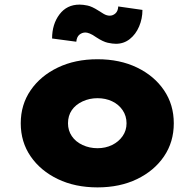

<svg xmlns="http://www.w3.org/2000/svg" viewBox="-20 -803 844 833"><path d="M403 10Q306 10 231 -26Q156 -62 113 -124.5Q70 -187 70 -268Q70 -349 113 -411.5Q156 -474 231 -510Q306 -546 403 -546Q500 -546 574.5 -510Q649 -474 691.5 -411.5Q734 -349 734 -268Q734 -187 691.5 -124.5Q649 -62 574.5 -26Q500 10 403 10ZM403 -160Q438 -160 466.5 -174Q495 -188 512 -212.5Q529 -237 529 -268Q529 -300 512 -325Q495 -350 466.5 -363.5Q438 -377 403 -377Q368 -377 338 -363Q308 -349 291.5 -325Q275 -301 275 -268Q275 -237 291.5 -212.5Q308 -188 338 -174Q368 -160 403 -160ZM483 -613Q468 -613 447.5 -617.5Q427 -622 398 -641Q381 -653 369.5 -657.5Q358 -662 351 -662Q336 -662 324.5 -652.5Q313 -643 311 -622L206 -636Q206 -698 238 -740.5Q270 -783 325 -783Q340 -783 359.5 -779Q379 -775 407 -757Q416 -751 429.5 -743Q443 -735 456 -735Q470 -735 481 -745Q492 -755 493 -775L598 -760Q598 -722 583.5 -688Q569 -654 543 -633.5Q517 -613 483 -613Z"/></svg>

Font: Lexend Exa Black
Style: Regular
Weight: 900
Designer: Bonnie Shaver-Troup, Thomas Jockin
Foundry: Lexend
Version: Version 1.007